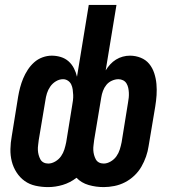

<svg xmlns="http://www.w3.org/2000/svg" viewBox="-20 -755 707 783"><path d="M176 8Q150 8 125 2.5Q100 -3 80.5 -17Q61 -31 47.5 -52Q34 -73 28 -97Q22 -121 22.5 -147Q23 -173 28 -200L54 -361Q57 -379 62 -398Q67 -417 74.5 -435Q82 -453 93 -470Q104 -487 119 -500.5Q134 -514 153 -521Q172 -528 191 -528Q210 -528 228 -522.5Q246 -517 259.5 -505Q273 -493 281.5 -476.5Q290 -460 294 -442L342 -735H455L411 -468Q419 -481 429.5 -492.5Q440 -504 453 -512Q466 -520 480.5 -524Q495 -528 510 -528Q533 -528 554 -519.5Q575 -511 588.5 -494.5Q602 -478 609 -456.5Q616 -435 618 -412.5Q620 -390 618.5 -367Q617 -344 613 -320L586 -159Q583 -138 575.5 -116.5Q568 -95 556.5 -75Q545 -55 527.5 -38.5Q510 -22 489.5 -11.5Q469 -1 446.5 3.5Q424 8 403 8Q371 8 341.5 -0.5Q312 -9 292 -30Q266 -10 236 -1Q206 8 176 8ZM403 -88Q417 -88 431.5 -96.5Q446 -105 455 -118Q464 -131 468.5 -145.5Q473 -160 476 -175L502 -336Q504 -346 505 -356.5Q506 -367 505.5 -377Q505 -387 503 -396.5Q501 -406 496 -414.5Q491 -423 482 -427.5Q473 -432 463 -432Q450 -432 436.5 -426Q423 -420 414 -409Q405 -398 400 -384.5Q395 -371 393 -358L364 -184Q363 -174 361.5 -163.5Q360 -153 360.5 -143Q361 -133 363.5 -123.5Q366 -114 370.5 -105.5Q375 -97 383.5 -92.5Q392 -88 403 -88ZM177 -88Q191 -88 205.5 -96.5Q220 -105 229 -118Q238 -131 242.5 -145.5Q247 -160 250 -175L274 -323Q276 -334 277.5 -345.5Q279 -357 278.5 -368Q278 -379 276.5 -390Q275 -401 270.5 -410.5Q266 -420 257 -426Q248 -432 237 -432Q222 -432 208 -423.5Q194 -415 185 -402Q176 -389 171.5 -374.5Q167 -360 165 -345L138 -184Q137 -174 135.5 -163.5Q134 -153 134.5 -143Q135 -133 137.5 -123.5Q140 -114 144.5 -105.5Q149 -97 157.5 -92.5Q166 -88 177 -88Z"/></svg>

Font: Iosevka Custom
Style: Bold Italic
Weight: 700
Italic angle: -9°
Designer: Belleve Invis
Foundry: Belleve Invis
Version: Version 30.3.1; ttfautohint (v1.8.3)